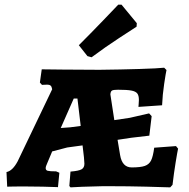

<svg xmlns="http://www.w3.org/2000/svg" viewBox="-20 -803 814 828"><path d="M344 -97Q344 -99 342 -125L336 -176L270 -167L205 -150L184 -100Q177 -85 177 -78Q177 -69 185.5 -66.5Q194 -64 222 -64L236 -58L230 4Q211 3 164.5 2Q118 1 76 1Q52 1 34.5 1.5Q17 2 11 2L8 -61Q34 -66 56 -107L205 -418Q203 -430 198 -434Q193 -438 184 -438L161 -437L152 -447L160 -504Q181 -504 248.5 -503Q316 -502 409 -502Q501 -503 581.5 -505.5Q662 -508 688 -511L698 -501Q695 -488 688 -441.5Q681 -395 679 -349L577 -342Q577 -345 578 -354Q579 -363 579 -372Q579 -391 572 -400Q565 -409 546.5 -412.5Q528 -416 489 -416Q469 -416 463 -412.5Q457 -409 456 -396L473 -285L540 -295L623 -314L634 -302L624 -218L547 -209L487 -200L498 -134Q507 -81 548 -81Q586 -81 604.5 -87.5Q623 -94 631.5 -111Q640 -128 645 -166L739 -173L748 -162Q745 -149 737.5 -103Q730 -57 724 -6L714 5Q691 4 611 2Q531 0 456 0H422Q371 1 333.5 2.5Q296 4 284 5L279 -1L284 -63Q320 -66 332 -73Q344 -80 344 -97ZM328 -260 314 -378H298L242 -251L283 -254ZM357 -561 320 -608Q372 -660 423.5 -713.5Q475 -767 490 -783H504L570 -703L569 -688Q552 -677 493 -638.5Q434 -600 375 -556Z"/></svg>

Font: Alegreya SC ExtraBold
Style: Regular
Weight: 800
Designer: Juan Pablo del Peral
Foundry: Huerta Tipografica
Version: Version 2.007; ttfautohint (v1.6)